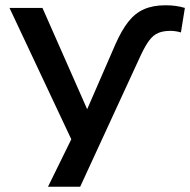

<svg xmlns="http://www.w3.org/2000/svg" viewBox="-20 -528 721 728"><path d="M418 -361Q441 -413 466.5 -445.5Q492 -478 526 -493Q560 -508 607 -508Q629 -508 646.5 -505.5Q664 -503 681 -498L666 -405Q656 -408 646 -409.5Q636 -411 626 -411Q599 -411 580 -403Q561 -395 546 -375Q531 -355 514 -319L284 180H162L272 -44L271 44L16 -498H141L310 -115H311Z"/></svg>

Font: Nunito Sans 7pt SemiExpanded SemiBold
Style: Regular
Weight: 600
Width: 6
Designer: Vernon Adams
Foundry: Vernon Adams
Version: Version 3.101;gftools[0.9.27]